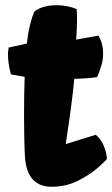

<svg xmlns="http://www.w3.org/2000/svg" viewBox="-20 -711 433 741"><path d="M75.2 -414.6 22 -423.8Q15.6 -448.2 13.2 -466.8Q10.7 -485.4 10.7 -506.3L11.7 -516.1Q13.2 -522.9 13.2 -527.3L84 -543Q86.4 -573.2 95.2 -611.3Q104 -649.4 113.8 -667.5Q129.4 -679.2 151.4 -685.1Q173.3 -690.9 198.7 -690.9Q220.2 -690.9 240.5 -686.8Q260.7 -682.6 275.9 -675.8Q277.3 -659.2 277.3 -637.7Q277.3 -602.5 273.9 -558.1L359.9 -573.7Q377.9 -542.5 377.9 -505.9Q377.9 -480.5 371.8 -460Q365.7 -439.5 355 -413.6Q322.8 -408.2 266.6 -406.7Q259.8 -327.1 236.3 -172.9L233.9 -156.2L234.9 -155.3L349.6 -190.9Q385.3 -161.1 393.1 -99.1Q393.1 -95.7 361.6 -67.1Q330.1 -38.6 282.7 -14.4Q235.4 9.8 179.7 9.8Q82.5 9.8 76.2 -108.9Q72.8 -168.9 72.8 -269.5Q72.8 -349.1 75.2 -414.6Z"/></svg>

Font: Kavoon
Style: Regular
Weight: 400
Designer: Viktoriya Grabowska
Foundry: Viktoriya Grabowska
Version: Version 1.004; ttfautohint (v1.4.1)